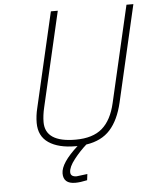

<svg xmlns="http://www.w3.org/2000/svg" viewBox="-60 -749 792 997"><g transform="rotate(-5 336.5 -251.0)"><path d="M155 -130Q155 -25 313 -25Q403 -25 452 -67.5Q501 -110 521 -198L637 -700H673L557 -197Q536 -107 491 -57Q446 -7 366 5Q331 36 300.5 75Q270 114 270 141Q270 165 302 165L358 158L354 190Q318 198 292 198Q230 198 230 144Q230 90 320 9H311Q221 9 170 -25.5Q119 -60 119 -129Q119 -167 129 -207L243 -700H279L165 -207Q155 -165 155 -130Z"/></g></svg>

Font: Titillium Web ExtraLight
Style: Italic
Weight: 275
Italic angle: -13°
Version: Version 1.002;PS 57.000;hotconv 1.0.70;makeotf.lib2.5.55311